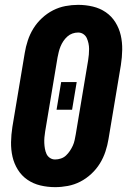

<svg xmlns="http://www.w3.org/2000/svg" viewBox="-20 -763 540 791"><path d="M207 8Q176 8 146.5 1Q117 -6 93 -22.5Q69 -39 53.5 -64Q38 -89 31.5 -117.5Q25 -146 25.5 -177Q26 -208 31 -240L82 -545Q86 -570 94.5 -596Q103 -622 117.5 -645.5Q132 -669 153 -688.5Q174 -708 198.5 -720.5Q223 -733 249.5 -738Q276 -743 302 -743Q333 -743 362.5 -736Q392 -729 416 -712.5Q440 -696 455.5 -671Q471 -646 477.5 -617.5Q484 -589 483.5 -558Q483 -527 478 -495L427 -190Q423 -165 414.5 -139Q406 -113 391.5 -89.5Q377 -66 356 -46.5Q335 -27 310.5 -14.5Q286 -2 259.5 3Q233 8 207 8ZM207 -106Q219 -106 231 -110Q243 -114 252 -122.5Q261 -131 268 -141.5Q275 -152 280 -163Q285 -174 287.5 -186Q290 -198 292 -209L343 -514Q345 -526 346 -538Q347 -550 347 -561.5Q347 -573 344.5 -584.5Q342 -596 337.5 -606Q333 -616 323.5 -622.5Q314 -629 302 -629Q290 -629 278.5 -625Q267 -621 257.5 -612.5Q248 -604 241 -593.5Q234 -583 229.5 -572Q225 -561 222 -549Q219 -537 217 -526L166 -221Q164 -209 163 -197Q162 -185 162.5 -173.5Q163 -162 165 -150.5Q167 -139 171.5 -129Q176 -119 185.5 -112.5Q195 -106 207 -106ZM213 -311 232 -425H296L277 -311Z"/></svg>

Font: Iosevka Heavy
Style: Italic
Weight: 900
Italic angle: -9°
Monospace: yes
Designer: Belleve Invis
Foundry: Belleve Invis
Version: Version 32.5.0; ttfautohint (v1.8.4)